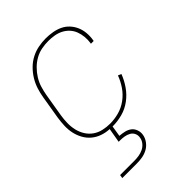

<svg xmlns="http://www.w3.org/2000/svg" viewBox="-220 -624 939 939"><g transform="rotate(-45 250.0 -154.0)"><path d="M57 220 60 202H160Q175 202 190.5 199.5Q206 197 220.5 190Q235 183 245.5 170Q256 157 258 142Q261 127 255 114Q249 101 236.5 94Q224 87 209.5 84.5Q195 82 180 82H170L183 7Q157 6 133 -2.5Q109 -11 90.5 -26.5Q72 -42 60 -63.5Q48 -85 42.5 -109.5Q37 -134 38 -160.5Q39 -187 43 -213L63 -333Q67 -358 75 -383Q83 -408 97 -431Q111 -454 130.5 -473.5Q150 -493 174 -505.5Q198 -518 224 -523Q250 -528 275 -528Q298 -528 321.5 -524Q345 -520 365 -510.5Q385 -501 400 -485Q415 -469 424 -448.5Q433 -428 435 -404.5Q437 -381 433 -357L432 -353H413L414 -357Q417 -378 415 -398.5Q413 -419 406 -437.5Q399 -456 385.5 -470.5Q372 -485 354.5 -494Q337 -503 316.5 -506.5Q296 -510 275 -510Q252 -510 228.5 -505.5Q205 -501 183.5 -489Q162 -477 144 -459Q126 -441 113 -420Q100 -399 93 -376Q86 -353 82 -330L62 -210Q58 -185 57.5 -160Q57 -135 62.5 -111.5Q68 -88 80.5 -68Q93 -48 112 -34.5Q131 -21 155 -15.5Q179 -10 204 -10Q234 -10 265 -18.5Q296 -27 322.5 -46.5Q349 -66 367.5 -93Q386 -120 397 -150L414 -143Q402 -111 381.5 -81.5Q361 -52 332.5 -31Q304 -10 270.5 -1Q237 8 204 8H202L193 64Q210 65 227 69Q244 73 256.5 82.5Q269 92 275 108.5Q281 125 278 142Q275 161 262.5 178Q250 195 232 204.5Q214 214 195 217Q176 220 157 220Z"/></g></svg>

Font: Iosevka SS18 Thin
Style: Italic
Weight: 100
Italic angle: -9°
Monospace: yes
Designer: Belleve Invis
Foundry: Belleve Invis
Version: Version 25.1.1; ttfautohint (v1.8.4)